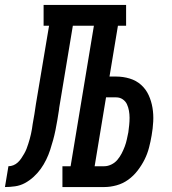

<svg xmlns="http://www.w3.org/2000/svg" viewBox="-76 -755 696 775"><path d="M-56 0 -42 -84Q-32 -84 -22 -88Q-12 -92 -4 -99.5Q4 -107 10 -116Q16 -125 21.5 -134.5Q27 -144 31 -154Q35 -164 38 -174Q41 -184 44 -194Q47 -204 49 -214Q51 -224 53 -234.5Q55 -245 56 -255Q60 -275 63 -295Q66 -315 69 -335L122 -651H100V-735H433V-651H400L366 -446H393Q421 -446 447.5 -438Q474 -430 493.5 -412.5Q513 -395 524 -371Q535 -347 539.5 -320Q544 -293 542.5 -264.5Q541 -236 536 -208Q532 -184 525.5 -159Q519 -134 507.5 -111Q496 -88 479.5 -66.5Q463 -45 441.5 -29.5Q420 -14 394.5 -7Q369 0 345 0H176V-84H209L303 -651H218L163 -320Q163 -317 162.5 -315Q162 -313 162 -311Q159 -291 155.5 -270.5Q152 -250 148 -230Q144 -210 138.5 -190Q133 -170 126.5 -150Q120 -130 110.5 -110.5Q101 -91 88.5 -73.5Q76 -56 59.5 -41Q43 -26 24.5 -16Q6 -6 -15 -3Q-36 0 -56 0ZM345 -84Q359 -84 373.5 -91Q388 -98 398 -110Q408 -122 415 -135.5Q422 -149 427.5 -163.5Q433 -178 436 -192.5Q439 -207 442 -221Q444 -236 445.5 -250.5Q447 -265 447 -279.5Q447 -294 444.5 -308Q442 -322 436.5 -334Q431 -346 419.5 -354Q408 -362 393 -362H352L306 -84Z"/></svg>

Font: Iosevka Slab Medium Extended
Style: Italic
Weight: 500
Width: 7
Italic angle: -9°
Monospace: yes
Designer: Belleve Invis
Foundry: Belleve Invis
Version: Version 11.1.0; ttfautohint (v1.8.3)